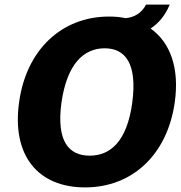

<svg xmlns="http://www.w3.org/2000/svg" viewBox="-20 -805 786 835"><path d="M635 -681C670 -704 699 -738 718 -785H615C596 -747 562 -729 526 -726C504 -731 480 -733 454 -733C248 -733 94 -588 63 -360C31 -132 142 10 350 10C556 10 708 -133 740 -360C761 -508 721 -620 635 -681ZM555 -357C532 -191 461 -128 370 -128C279 -128 225 -191 247 -357C271 -527 344 -595 435 -595C526 -595 578 -527 555 -357Z"/></svg>

Font: United Sans ExtraBold
Style: Italic
Weight: 800
Italic angle: -8°
Designer: Pablo Impallari, Rodrigo Fuenzalida (Modified by Dan O. Williams)
Version: Version 1.000;PS 001.000;hotconv 1.0.88;makeotf.lib2.5.64775